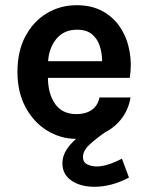

<svg xmlns="http://www.w3.org/2000/svg" viewBox="-20 -519 570 737"><path d="M475 162.5Q408.5 198 342.5 198Q289 198 254.2 174.2Q219.5 150.5 219.5 107.5Q219.5 81.5 234 58Q248.5 34.5 272 14Q210.5 13.5 159.2 -18.8Q108 -51 77.5 -108.5Q47 -166 47 -243Q47 -323 77.8 -380.2Q108.5 -437.5 160 -468.2Q211.5 -499 274 -499Q332 -499 374.2 -475.8Q416.5 -452.5 442.2 -412.8Q468 -373 477.2 -323Q486.5 -273 478 -220H164Q164.5 -158.5 191.8 -119.8Q219 -81 274 -81Q308.5 -81 331.8 -96.8Q355 -112.5 362 -145H481Q474 -100.5 448.2 -65.8Q422.5 -31 382.5 -10.5Q348 13.5 323.2 36.5Q298.5 59.5 298.5 83.5Q298.5 104 315 112Q331.5 120 351.5 120Q390.5 120 448 90ZM276 -405Q226 -405 197.2 -370.8Q168.5 -336.5 164.5 -284H372Q372 -313.5 363.2 -341.5Q354.5 -369.5 333.5 -387.2Q312.5 -405 276 -405Z"/></svg>

Font: Karla
Style: Bold
Weight: 700
Designer: Jonathan Pinhorn
Version: Version 2.004; ttfautohint (v1.8.4.7-5d5b);gftools[0.9.33]